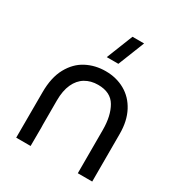

<svg xmlns="http://www.w3.org/2000/svg" viewBox="-184 -914 972 1039"><g transform="rotate(30 302.0 -394.0)"><path d="M341.5 -787.5H414L348.5 -622.5H276ZM544.5 -298.5V0H454.5V-270.5Q454.5 -358.5 422.2 -414Q390 -469.5 311.5 -469.5Q266 -469.5 231.8 -449Q197.5 -428.5 178.5 -387Q159.5 -345.5 159.5 -284.5V-133.5L160 -115.5L159.5 0H69.5L70 -284.5Q70 -376.5 103.2 -437Q136.5 -497.5 190.8 -525.8Q245 -554 310 -554Q377 -554 430.2 -524Q483.5 -494 514 -436.2Q544.5 -378.5 544.5 -298.5Z"/></g></svg>

Font: CCSD_manrope Medium
Style: Regular
Weight: 500
Designer: Mikhail Sharanda
Foundry: Mikhail Sharanda
Version: Version 4.503